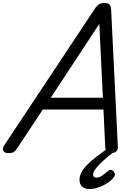

<svg xmlns="http://www.w3.org/2000/svg" viewBox="-72 -1020 915 1297"><path d="M-16 14Q-42 14 -49.5 -1.5Q-57 -17 -43 -39L568 -960Q583 -983 597.5 -991.5Q612 -1000 637 -1000Q656 -1000 667 -990.5Q678 -981 679 -949L724 -31Q726 -11 714.5 1.5Q703 14 677 14Q655 14 648 5.5Q641 -3 639 -23L627 -280H217L49 -26Q32 0 21 7Q10 14 -16 14ZM271 -360H623L599 -859ZM533 257Q501 257 483 240.5Q465 224 465 195Q465 168 480 141Q495 114 521.5 88.5Q548 63 582.5 36.5Q617 10 656 -17H720V-12Q687 14 657.5 38Q628 62 605.5 84.5Q583 107 570 125.5Q557 144 557 159Q557 169 562.5 174.5Q568 180 578 180Q597 180 615 168.5Q633 157 656 136Q662 129 672.5 127.5Q683 126 694 137Q701 144 703.5 153.5Q706 163 700 173Q684 196 655.5 215Q627 234 594.5 245.5Q562 257 533 257Z"/></svg>

Font: Playwrite CZ
Style: Regular
Weight: 400
Designer: Veronika Burian, José Scaglione
Foundry: TypeTogether
Version: Version 1.002